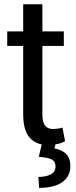

<svg xmlns="http://www.w3.org/2000/svg" viewBox="-20 -677 358 909"><path d="M180.7 -656.7V-528.3H282.2V-459.5H180.7V-136.2Q180.7 -97.2 193.8 -81.8Q207 -66.4 230 -66.4Q241.7 -66.4 253.7 -68.1Q265.6 -69.8 275.9 -72.8L288.1 -8.8Q275.4 -0.5 252.7 4.6Q230 9.8 207.5 9.8Q152.3 9.8 121.1 -24.7Q89.8 -59.1 89.8 -136.2V-459.5H14.2V-528.3H89.8V-656.7ZM244.1 0 238.3 25.9Q271 31.2 292 50.8Q313 70.3 313 110.4Q313 157.7 275.1 185.1Q237.3 212.4 165 212.4L161.6 160.6Q197.8 160.6 220.2 148.7Q242.7 136.7 242.7 111.8Q242.7 87.4 225.1 78.1Q207.5 68.8 163.6 65.4L179.2 0Z"/></svg>

Font: Roboto Web
Style: Regular
Weight: 400
Designer: Google
Version: Version 1.200310; 2013